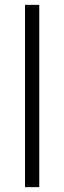

<svg xmlns="http://www.w3.org/2000/svg" viewBox="-20 -770 264 790"><path d="M141.6 0H83V-750H141.6Z"/></svg>

Font: Vazir Thin UI
Style: Thin-UI
Weight: 100
Designer: Saber Rastikerdar
Foundry: Saber Rastikerdar
Version: Version 30.0.0